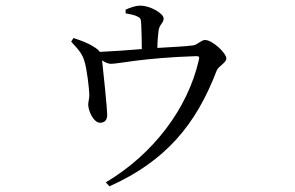

<svg xmlns="http://www.w3.org/2000/svg" viewBox="-20 -590 1040 677"><path d="M423 -543C439 -540 455 -537 464 -532C477 -526 477 -521 478 -504C479 -484 480 -443 480 -417C433 -413 375 -409 332 -407C328 -413 321 -419 309 -426C289 -439 263 -448 239 -456L231 -443C251 -421 270 -403 278 -373C286 -349 294 -281 295 -257C295 -243 291 -229 291 -221C292 -197 310 -157 334 -157C350 -158 358 -167 358 -186C358 -205 344 -343 340 -377C353 -369 361 -365 372 -365C398 -365 484 -386 671 -392C682 -392 684 -390 681 -378C642 -207 520 -46 353 53L366 67C564 -22 671 -150 744 -341C751 -358 778 -368 778 -384C778 -403 729 -449 703 -449C690 -449 677 -433 662 -430C633 -426 581 -424 535 -421C535 -442 537 -466 539 -481C542 -505 557 -508 557 -525C557 -542 511 -570 475 -570C457 -570 441 -564 423 -556Z"/></svg>

Font: Source Han Serif
Style: Regular
Weight: 400
Designer: Ryoko NISHIZUKA 西塚涼子 (kana & ideographs); Frank Grießhammer (Latin, Greek & Cyrillic); Wenlong ZHANG 张文龙 (bopomofo); San
Foundry: Adobe Systems Incorporated
Version: Version 1.001;PS 1.001;hotconv 16.6.54;makeotf.lib2.5.65590